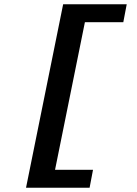

<svg xmlns="http://www.w3.org/2000/svg" viewBox="-20 -728 640 900"><path d="M102 152 276 -708H574L558 -624H378L238 68H416L400 152Z"/></svg>

Font: TypoPRO Source Code Pro
Style: Italic
Weight: 900
Italic angle: -11°
Monospace: yes
Designer: Paul D. Hunt, Teo Tuominen
Foundry: Adobe Systems Incorporated
Version: Version 1.030;PS 1.0;hotconv 1.0.84;makeotf.lib2.5.63406